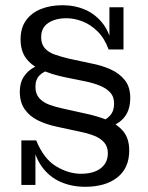

<svg xmlns="http://www.w3.org/2000/svg" viewBox="-20 -710 569 737"><path d="M397 -520Q381 -564 353.5 -590.5Q326 -617 295 -628.5Q264 -640 235 -640Q193 -640 165.5 -622Q138 -604 138 -567Q138 -541 152 -525Q166 -509 190.5 -500.5Q215 -492 244 -485L328 -467Q371 -459 405 -443.5Q439 -428 459.5 -402Q480 -376 480 -334Q480 -285 454 -256Q428 -227 381 -219L361 -241Q387 -249 402.5 -266.5Q418 -284 418 -312Q418 -339 402.5 -355.5Q387 -372 361.5 -382Q336 -392 306 -398L227 -414Q176 -425 138 -442Q100 -459 79.5 -487Q59 -515 59 -559Q59 -603 80 -632Q101 -661 137.5 -675.5Q174 -690 220 -690Q268 -690 308.5 -672Q349 -654 377 -616.5Q405 -579 412 -520ZM412 -520 400 -547V-682H454V-520ZM119 -171Q148 -100 195.5 -71.5Q243 -43 291 -43Q339 -43 366.5 -64Q394 -85 394 -122Q394 -147 380 -163Q366 -179 342.5 -188.5Q319 -198 289 -204L201 -223Q158 -232 125.5 -248Q93 -264 74.5 -291Q56 -318 56 -358Q56 -391 70 -413.5Q84 -436 107 -449.5Q130 -463 156 -468L175 -443Q148 -437 132 -421Q116 -405 116 -377Q116 -350 130.5 -333.5Q145 -317 169.5 -308Q194 -299 223 -293L304 -275Q353 -265 392 -249Q431 -233 453.5 -205.5Q476 -178 476 -132Q476 -65 430.5 -29Q385 7 307 7Q255 7 212 -12Q169 -31 140.5 -70.5Q112 -110 103 -171ZM62 0V-171H103L116 -142V0Z"/></svg>

Font: Montagu Slab
Style: Regular
Weight: 400
Version: Version 1.000